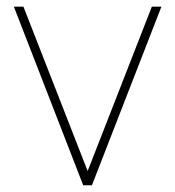

<svg xmlns="http://www.w3.org/2000/svg" viewBox="-20 -548 518 568"><path d="M239.3 -42 429.2 -528.3H457.5L252 0H226.1L21 -528.3H49.3Z"/></svg>

Font: Roboto Thin
Style: Regular
Weight: 250
Designer: Google
Version: Version 2.134; 2016